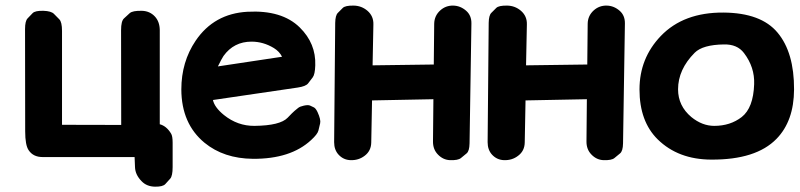

<svg xmlns="http://www.w3.org/2000/svg" viewBox="-20 -558 2915 700"><path d="M609.4 -37.6Q609.4 -62.5 603.5 -71.3Q586.9 -98.6 562.5 -105V-448.7Q562 -479 544.9 -497.6Q526.4 -517.6 498 -518.6Q463.4 -519.5 452.9 -510Q442.4 -500.5 431.9 -490.7Q421.4 -481 421.4 -447.8Q421.9 -283.7 421.9 -102.5L206.1 -103V-445.3Q206.1 -477.5 196.3 -487.5Q186.5 -497.6 176.5 -507.6Q166.5 -517.6 138.7 -518.6Q107.9 -519.5 98.9 -510Q89.8 -500.5 80.6 -491Q71.3 -481.4 71.3 -452.1L71.8 -79.1Q71.8 -28.8 84.5 -10.3Q101.1 14.6 135.3 14.6H470.7L472.2 51.3Q473.1 79.1 496.1 102.5Q514.6 122.1 545.4 122.6Q573.7 123 582.8 113Q591.8 103 600.6 93.3Q609.4 83.5 609.4 50.8Z M1065.4 -238.8Q1095.2 -243.2 1103.5 -254.2Q1111.8 -265.1 1120.1 -275.9Q1128.4 -286.6 1129.4 -319.8Q1132.3 -399.4 1072.8 -458Q1007.8 -522 881.8 -515.1Q760.3 -508.3 693.4 -409.7Q641.1 -332.5 641.1 -231.9Q641.6 -106.9 725.6 -37.6Q795.9 20 901.9 21Q1039.6 22 1114.3 -47.4Q1137.7 -68.8 1140.9 -82Q1144 -95.2 1147.2 -108.4Q1150.4 -121.6 1137.7 -149.4Q1130.9 -163.6 1124 -166.7Q1117.2 -169.9 1110.4 -173.1Q1103.5 -176.3 1087.9 -172.9Q1073.7 -169.9 1067.1 -164.6Q1060.5 -159.2 1053.7 -153.6Q1046.9 -147.9 1028.8 -128.9Q1001.5 -100.1 907.7 -99.1Q846.2 -98.6 796.4 -138.7Q762.2 -166.5 756.3 -193.4ZM794.9 -354Q832.5 -406.2 897 -406.2Q939.9 -406.2 978.5 -382.8Q999 -370.1 1008.3 -351.1L774.4 -315.9Q788.6 -344.7 794.9 -354Z M1269.5 -537.6Q1238.8 -538.1 1229.7 -529.1Q1220.7 -520 1211.7 -511Q1202.6 -502 1202.1 -474.6L1198.2 -39.6Q1198.2 -11.7 1214.4 5.9Q1231.9 24.9 1257.8 25.9Q1287.6 26.9 1309.6 9.8Q1333 -7.8 1333.5 -38.6L1336.4 -191.9L1560.1 -196.3L1558.6 -43Q1558.1 -13.2 1577.1 5.9Q1595.7 24.9 1620.6 25.9Q1649.9 26.9 1660.4 18.3Q1670.9 9.8 1681.2 1.2Q1691.4 -7.3 1691.9 -35.2L1698.7 -472.2Q1699.2 -501.5 1679.7 -518.6Q1658.7 -537.1 1632.3 -537.6Q1605 -538.1 1585 -520Q1563.5 -500.5 1563 -471.2L1561.5 -322.8L1338.4 -319.8L1341.3 -468.8Q1342.3 -499 1319.8 -518.6Q1298.3 -537.1 1269.5 -537.6Z M1829.1 -537.6Q1798.3 -538.1 1789.3 -529.1Q1780.3 -520 1771.2 -511Q1762.2 -502 1761.7 -474.6L1757.8 -39.6Q1757.8 -11.7 1773.9 5.9Q1791.5 24.9 1817.4 25.9Q1847.2 26.9 1869.1 9.8Q1892.6 -7.8 1893.1 -38.6L1896 -191.9L2119.6 -196.3L2118.2 -43Q2117.7 -13.2 2136.7 5.9Q2155.3 24.9 2180.2 25.9Q2209.5 26.9 2220 18.3Q2230.5 9.8 2240.7 1.2Q2251 -7.3 2251.5 -35.2L2258.3 -472.2Q2258.8 -501.5 2239.3 -518.6Q2218.3 -537.1 2191.9 -537.6Q2164.6 -538.1 2144.5 -520Q2123 -500.5 2122.6 -471.2L2121.1 -322.8L1897.9 -319.8L1900.9 -468.8Q1901.9 -499 1879.4 -518.6Q1857.9 -537.1 1829.1 -537.6Z M2692.4 -364.7Q2731.9 -313 2729.5 -251Q2726.6 -164.6 2684.1 -131.3Q2642.6 -99.1 2584 -99.1Q2540 -99.1 2500.5 -131.3Q2452.1 -171.9 2452.1 -232.4Q2452.1 -304.7 2512.7 -365.7Q2542 -395 2619.6 -396Q2668 -397 2692.4 -364.7ZM2389.2 -426.8Q2311.5 -345.7 2311.5 -231.9Q2311.5 -115.2 2377.9 -49.8Q2452.6 23.4 2572.8 23.9Q2736.3 24.9 2811 -51.8Q2874.5 -116.7 2875 -231.9Q2875.5 -366.7 2814.9 -439Q2754.9 -511.2 2617.7 -512.2Q2472.2 -513.2 2389.2 -426.8Z"/></svg>

Font: Comic Relief
Style: Bold
Weight: 700
Designer: Jeff Davis
Foundry: Loudifier
Version: Version 1.200; ttfautohint (v1.8.4.7-5d5b)